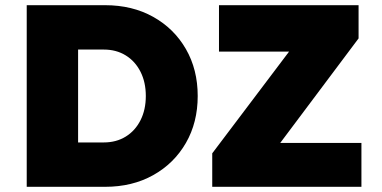

<svg xmlns="http://www.w3.org/2000/svg" viewBox="-20 -720 1472 740"><path d="M83 0V-700H385Q490 -700 570.5 -655Q651 -610 696.5 -531Q742 -452 742 -350Q742 -248 696.5 -169Q651 -90 570.5 -45Q490 0 385 0ZM380 -529H281V-171H380Q428 -171 464.5 -193.5Q501 -216 521.5 -256.5Q542 -297 542 -350Q542 -403 521.5 -443.5Q501 -484 464.5 -506.5Q428 -529 380 -529ZM798 0V-129L1094 -521H824V-700H1362V-572L1060 -169H1373V0Z"/></svg>

Font: Lexend Deca ExtraBold
Style: Regular
Weight: 800
Designer: Bonnie Shaver-Troup, Thomas Jockin
Foundry: Lexend
Version: Version 1.008; ttfautohint (v1.8.4.7-5d5b)